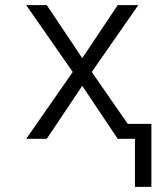

<svg xmlns="http://www.w3.org/2000/svg" viewBox="-20 -540 640 747"><path d="M505 187V0H438L300 -206L162 0H82L263 -260L82 -520H162L300 -314L438 -520H518L337 -260L477 -58H569V187Z"/></svg>

Font: Iosevka Aile Light
Style: Regular
Weight: 300
Designer: Belleve Invis
Foundry: Belleve Invis
Version: Version 27.3.5; ttfautohint (v1.8.4)